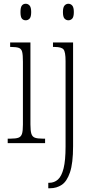

<svg xmlns="http://www.w3.org/2000/svg" viewBox="-20 -762 489 1022"><path d="M117 -654Q104 -654 96.5 -663Q89 -672 89 -698Q89 -723 96.5 -732.5Q104 -742 117 -742Q129 -742 137.5 -732.5Q146 -723 146 -698Q146 -672 137.5 -663Q129 -654 117 -654ZM21 0V-24H36Q64 -24 78 -29Q92 -34 97 -49.5Q102 -65 102 -99V-434Q102 -469 98 -485.5Q94 -502 80.5 -507Q67 -512 41 -512H34V-536H142V-100Q142 -66 147 -50Q152 -34 166 -29Q180 -24 207 -24H220V0ZM344 -654Q332 -654 323.5 -663Q315 -672 315 -698Q315 -723 323.5 -732.5Q332 -742 344 -742Q356 -742 364.5 -732.5Q373 -723 373 -698Q373 -672 364.5 -663Q356 -654 344 -654ZM237 240V211H242Q269 211 288.5 193.5Q308 176 318.5 134Q329 92 329 18V-437Q329 -486 318 -499Q307 -512 272 -512H262V-536H369V16Q369 107 352.5 155.5Q336 204 308.5 222Q281 240 247 240Z"/></svg>

Font: Noto Serif Bengali ExtraCondensed ExtraLight
Style: Regular
Weight: 200
Width: 2
Designer: Juan Bruce, Universal Thirst, Indian Type Foundry and the Monotype Design Team.
Foundry: Monotype Imaging Inc.
Version: Version 2.003; ttfautohint (v1.8.4.7-5d5b)